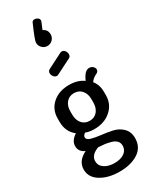

<svg xmlns="http://www.w3.org/2000/svg" viewBox="-303 -1061 1068 1347"><g transform="rotate(-30 231.5 -387.5)"><path d="M19 87Q19 17 96 -20Q49 -40 49 -86Q49 -130 99 -162Q40 -208 40 -288V-316Q40 -388 91.5 -434Q143 -480 226 -480Q296 -480 342 -446Q371 -513 407 -513Q426 -513 438 -501.5Q450 -490 450 -477Q450 -461 433 -452Q401 -438 383 -412Q415 -372 415 -316V-288Q415 -216 362 -169Q309 -122 226 -122Q187 -122 157 -134Q138 -121 138 -106Q138 -86 169.5 -77Q201 -68 245.5 -63Q290 -58 334.5 -48.5Q379 -39 410.5 -8Q442 23 442 74Q442 149 382.5 187Q323 225 232 225Q141 225 80 187.5Q19 150 19 87ZM118 76Q118 112 149.5 133.5Q181 155 231 155Q280 155 310 134Q340 113 340 77Q340 54 326 38.5Q312 23 284.5 15.5Q257 8 237.5 5.5Q218 3 185 1Q118 26 118 76ZM142 -289Q142 -245 165 -217Q188 -189 228 -189Q267 -189 290 -216.5Q313 -244 313 -288V-316Q313 -358 290 -385.5Q267 -413 227 -413Q188 -413 165 -385.5Q142 -358 142 -316ZM150 -618Q150 -636 165 -644L289 -707Q297 -709 300 -709Q314 -709 324 -696Q334 -683 334 -668Q334 -648 318 -641L197 -580Q191 -577 185 -577Q171 -577 160.5 -590Q150 -603 150 -618ZM174 -852Q174 -872 224 -985Q229 -1000 247 -1000Q260 -1000 271.5 -992Q283 -984 283 -971Q283 -966 280 -959L258 -906Q293 -891 293 -852Q293 -827 275.5 -809.5Q258 -792 233 -792Q209 -792 191.5 -809.5Q174 -827 174 -852Z"/></g></svg>

Font: TerminalDosisSemiBold
Style: Bold
Weight: 600
Designer: EdgarTolentino, PabloImpallari, IginoMarini
Foundry: EdgarTolentino, PabloImpallari, IginoMarini
Version: Version 1.006